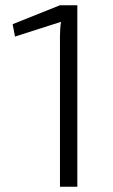

<svg xmlns="http://www.w3.org/2000/svg" viewBox="-20 -710 431 730"><path d="M274 0H208V-572Q208 -603 212 -627L37 -571L28 -618L208 -690H274Z"/></svg>

Font: Exo 2.0 Light
Style: Regular
Weight: 300
Designer: Natanael Gama
Version: Version 1.001;PS 001.001;hotconv 1.0.70;makeotf.lib2.5.58329